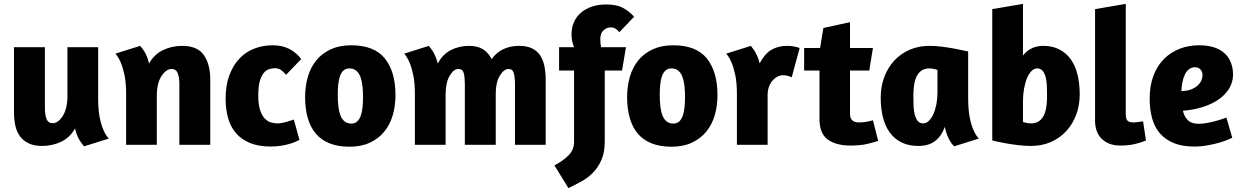

<svg xmlns="http://www.w3.org/2000/svg" viewBox="-20 -745 6388 988"><path d="M327 -502H485V-241Q485 -181 493 -141Q501 -101 512 -77Q524 -48 540 -32L413 8Q404 -1 395 -15Q387 -26 379 -43.5Q371 -61 366 -84Q340 -37 294.5 -15.5Q249 6 196 6Q157 6 129.5 -6.5Q102 -19 84.5 -41.5Q67 -64 59.5 -96Q52 -128 52 -168V-502H211V-189Q211 -154 219.5 -132.5Q228 -111 251 -111Q279 -111 303 -148.5Q327 -186 327 -252Z M903 0V-312Q903 -347 894.5 -368.5Q886 -390 863 -390Q835 -390 811 -353.5Q787 -317 787 -251V0H629V-260Q629 -320 620.5 -359.5Q612 -399 601 -424Q589 -452 574 -469L701 -509Q710 -499 719 -486Q727 -475 734.5 -457.5Q742 -440 747 -418Q773 -465 818.5 -487Q864 -509 918 -509Q996 -509 1029 -461.5Q1062 -414 1062 -335V0Z M1452 -360Q1440 -374 1427 -384Q1414 -394 1394 -394Q1382 -394 1367 -390Q1352 -386 1339 -371.5Q1326 -357 1317.5 -329.5Q1309 -302 1309 -254Q1309 -207 1318.5 -178.5Q1328 -150 1342.5 -135Q1357 -120 1374.5 -115Q1392 -110 1408 -110Q1420 -110 1434 -113Q1448 -116 1460.5 -119.5Q1473 -123 1482 -126.5Q1491 -130 1492 -130L1521 -25L1510 -20Q1499 -14 1479.5 -7.5Q1460 -1 1432.5 4Q1405 9 1372 9Q1311 9 1267 -9Q1223 -27 1195 -59Q1167 -91 1154 -136.5Q1141 -182 1141 -237Q1141 -304 1159.5 -355.5Q1178 -407 1210.5 -442Q1243 -477 1287.5 -494.5Q1332 -512 1384 -512Q1433 -512 1470 -492.5Q1507 -473 1530 -441Z M2015 -256Q2015 -199 2000.5 -150.5Q1986 -102 1956.5 -66.5Q1927 -31 1882.5 -10.5Q1838 10 1779 10Q1719 10 1675.5 -7.5Q1632 -25 1604.5 -58Q1577 -91 1563.5 -138.5Q1550 -186 1550 -245Q1550 -302 1564.5 -351Q1579 -400 1608.5 -435.5Q1638 -471 1682.5 -491.5Q1727 -512 1787 -512Q1906 -512 1960.5 -444Q2015 -376 2015 -256ZM1718 -256Q1718 -226 1721 -199Q1724 -172 1731.5 -152Q1739 -132 1753 -120.5Q1767 -109 1788 -109Q1806 -109 1818 -120Q1830 -131 1836.5 -149.5Q1843 -168 1845.5 -193Q1848 -218 1848 -246Q1848 -277 1845 -303.5Q1842 -330 1834.5 -350Q1827 -370 1813 -381.5Q1799 -393 1778 -393Q1760 -393 1748 -382.5Q1736 -372 1729.5 -353.5Q1723 -335 1720.5 -310Q1718 -285 1718 -256Z M2630 0V-312Q2630 -347 2624 -368.5Q2618 -390 2597 -390Q2573 -390 2552 -355.5Q2531 -321 2531 -264V0H2372V-312Q2372 -347 2366.5 -368.5Q2361 -390 2339 -390Q2314 -390 2293.5 -354.5Q2273 -319 2273 -259V0H2115V-260Q2115 -320 2106.5 -359.5Q2098 -399 2087 -424Q2075 -452 2060 -469L2187 -509Q2195 -499 2204 -486Q2212 -475 2219.5 -457.5Q2227 -440 2233 -418Q2257 -465 2299.5 -487Q2342 -509 2394 -509Q2438 -509 2465.5 -491.5Q2493 -474 2510 -441Q2536 -477 2572 -493Q2608 -509 2652 -509Q2691 -509 2717 -496.5Q2743 -484 2758.5 -461.5Q2774 -439 2781 -406.5Q2788 -374 2788 -335V0Z M3167 -579Q3162 -587 3150.5 -595.5Q3139 -604 3124 -604Q3101 -604 3085 -588.5Q3069 -573 3069 -544Q3069 -521 3073 -502H3201L3181 -382H3092V-17Q3092 40 3074.5 79Q3057 118 3030 145Q3003 172 2969.5 190Q2936 208 2905 223L2833 106Q2881 81 2907.5 52.5Q2934 24 2934 -14V-382H2857V-502H2934Q2928 -517 2924.5 -533Q2921 -549 2921 -567Q2921 -604 2934 -632.5Q2947 -661 2971 -681Q2995 -701 3027.5 -711.5Q3060 -722 3099 -722Q3154 -722 3186.5 -704Q3219 -686 3243 -659Z M3672 -256Q3672 -199 3657.5 -150.5Q3643 -102 3613.5 -66.5Q3584 -31 3539.5 -10.5Q3495 10 3436 10Q3376 10 3332.5 -7.5Q3289 -25 3261.5 -58Q3234 -91 3220.5 -138.5Q3207 -186 3207 -245Q3207 -302 3221.5 -351Q3236 -400 3265.5 -435.5Q3295 -471 3339.5 -491.5Q3384 -512 3444 -512Q3563 -512 3617.5 -444Q3672 -376 3672 -256ZM3375 -256Q3375 -226 3378 -199Q3381 -172 3388.5 -152Q3396 -132 3410 -120.5Q3424 -109 3445 -109Q3463 -109 3475 -120Q3487 -131 3493.5 -149.5Q3500 -168 3502.5 -193Q3505 -218 3505 -246Q3505 -277 3502 -303.5Q3499 -330 3491.5 -350Q3484 -370 3470 -381.5Q3456 -393 3435 -393Q3417 -393 3405 -382.5Q3393 -372 3386.5 -353.5Q3380 -335 3377.5 -310Q3375 -285 3375 -256Z M3930 -255V0H3772V-260Q3772 -320 3763.5 -359.5Q3755 -399 3744 -424Q3732 -452 3717 -469L3844 -509Q3852 -499 3861 -486Q3868 -475 3876 -458Q3884 -441 3889 -419Q3914 -467 3948.5 -488Q3983 -509 4030 -509Q4051 -509 4067.5 -505.5Q4084 -502 4095 -498L4054 -347Q4047 -351 4035.5 -354.5Q4024 -358 4007 -358Q3996 -358 3983 -352Q3970 -346 3958 -333.5Q3946 -321 3938 -301.5Q3930 -282 3930 -255Z M4118 -498H4200L4217 -601L4354 -631V-498H4472L4453 -382H4354V-159Q4354 -115 4400 -115Q4425 -115 4448 -120Q4460 -123 4472 -126L4499 -20Q4479 -13 4443.5 -4.5Q4408 4 4357 4Q4282 4 4239.5 -27Q4197 -58 4197 -132V-382H4118Z M4962 -241Q4962 -181 4970 -141Q4978 -101 4989 -77Q5001 -48 5017 -32L4890 8Q4879 -2 4870 -17Q4862 -30 4854.5 -48.5Q4847 -67 4842 -92Q4825 -45 4792 -19.5Q4759 6 4705 6Q4656 6 4619.5 -12Q4583 -30 4559 -62.5Q4535 -95 4523.5 -141Q4512 -187 4512 -243Q4512 -300 4530.5 -349Q4549 -398 4582 -433.5Q4615 -469 4661 -489Q4707 -509 4763 -509Q4794 -509 4829 -504.5Q4864 -500 4893 -494.5Q4922 -489 4941.5 -484.5Q4961 -480 4962 -480ZM4804 -269V-385Q4797 -388 4784.5 -390.5Q4772 -393 4763 -393Q4739 -393 4723 -382.5Q4707 -372 4697.5 -353.5Q4688 -335 4684 -309Q4680 -283 4680 -253Q4680 -225 4681 -199.5Q4682 -174 4687.5 -154Q4693 -134 4703 -122Q4713 -110 4731 -110Q4746 -110 4759.5 -123Q4773 -136 4783 -158Q4793 -180 4798.5 -208.5Q4804 -237 4804 -269Z M5086 -698 5244 -725V-459Q5283 -509 5348 -509Q5395 -509 5430.5 -491Q5466 -473 5489.5 -440.5Q5513 -408 5524.5 -362Q5536 -316 5536 -259Q5536 -202 5517.5 -153.5Q5499 -105 5466 -69.5Q5433 -34 5387 -14Q5341 6 5285 6Q5254 6 5220.5 2Q5187 -2 5158.5 -7Q5130 -12 5110 -16.5Q5090 -21 5086 -23ZM5244 -224V-117Q5250 -115 5262.5 -112.5Q5275 -110 5285 -110Q5309 -110 5325 -120.5Q5341 -131 5350.5 -149.5Q5360 -168 5364 -193.5Q5368 -219 5368 -249Q5368 -277 5367 -303Q5366 -329 5360.5 -349Q5355 -369 5345 -381Q5335 -393 5317 -393Q5301 -393 5287.5 -379Q5274 -365 5264.5 -342Q5255 -319 5249.5 -288Q5244 -257 5244 -224Z M5615 -124V-698L5773 -725V-158Q5773 -134 5781.5 -124.5Q5790 -115 5813 -115Q5824 -115 5837.5 -117Q5851 -119 5862 -121L5877 -22Q5862 -15 5826.5 -5.5Q5791 4 5747 4Q5712 4 5687.5 -6Q5663 -16 5646.5 -33.5Q5630 -51 5622.5 -74Q5615 -97 5615 -124Z M6150 -512Q6197 -512 6230 -500.5Q6263 -489 6284 -468.5Q6305 -448 6315 -420.5Q6325 -393 6325 -361Q6325 -325 6307 -293Q6289 -261 6255.5 -236.5Q6222 -212 6174.5 -196Q6127 -180 6067 -175Q6074 -145 6092.5 -126.5Q6111 -108 6149 -108Q6171 -108 6196 -113Q6221 -118 6242 -124Q6267 -131 6291 -140L6321 -36Q6294 -23 6262 -13Q6235 -5 6199.5 2Q6164 9 6124 9Q6063 9 6019.5 -9Q5976 -27 5948.5 -59Q5921 -91 5908.5 -136.5Q5896 -182 5896 -237Q5896 -304 5915.5 -355.5Q5935 -407 5969.5 -441.5Q6004 -476 6050 -494Q6096 -512 6150 -512ZM6059 -276Q6089 -277 6109.5 -285Q6130 -293 6143 -305Q6156 -317 6162 -331Q6168 -345 6168 -357Q6168 -376 6157.5 -387.5Q6147 -399 6130 -399Q6111 -399 6097.5 -388Q6084 -377 6076 -359Q6068 -341 6064 -319Q6060 -297 6059 -276Z"/></svg>

Font: Amaranth
Style: Bold
Weight: 700
Designer: Gesine Todt
Foundry: Gesine Todt
Version: Version 1.001